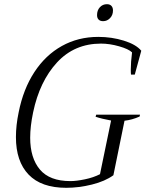

<svg xmlns="http://www.w3.org/2000/svg" viewBox="-20 -886 694 916"><path d="M443 -814Q443 -837 456.5 -851.5Q470 -866 490 -866Q504 -866 511.5 -858Q519 -850 519 -836Q519 -814 505 -799.5Q491 -785 472 -785Q458 -785 450.5 -792.5Q443 -800 443 -814ZM56 -232Q56 -288 69 -350Q91 -461 144 -542Q197 -623 275 -666.5Q353 -710 449 -710Q513 -710 571 -692Q629 -674 654 -644L623 -530H605Q604 -536 604 -554Q604 -590 610 -636Q594 -652 548.5 -665Q503 -678 462 -678Q335 -678 252 -588Q169 -498 138 -350Q124 -283 124 -229Q124 -132 170.5 -77Q217 -22 316 -22Q344 -22 385 -30.5Q426 -39 457 -55L510 -311Q466 -319 436 -329L439 -339H648L646 -330Q610 -314 574 -310L521 -50Q481 -21 418.5 -5.5Q356 10 296 10Q177 10 116.5 -53Q56 -116 56 -232Z"/></svg>

Font: Trirong Light
Style: Italic
Weight: 300
Italic angle: -12°
Designer: Katatrad Team
Foundry: CadsonDemak
Version: Version 1.001